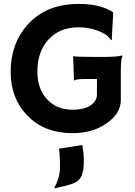

<svg xmlns="http://www.w3.org/2000/svg" viewBox="-20 -682 706 1001"><path d="M619.1 -391.6Q609.9 -375 609.9 -312V-160.6Q609.9 -91.8 538.6 -41Q464.8 12.2 357.9 12.2Q209.5 12.2 121.1 -81.1Q35.6 -169.9 35.6 -307.6Q35.6 -454.1 122.6 -551.8Q219.7 -661.6 390.1 -661.6Q503.9 -661.6 570.3 -617.7L562.5 -473.6L558.6 -472.7Q541.5 -502.4 491.2 -521.5Q443.4 -539.6 390.9 -539.6Q338.4 -539.6 299.1 -522.9Q259.8 -506.3 232.4 -475.6Q174.8 -412.6 174.8 -309.1Q174.8 -218.8 225.6 -164.1Q276.4 -109.9 356.4 -109.9Q444.8 -109.9 475.6 -155.8Q485.4 -170.4 485.4 -189V-270H422.4Q371.6 -270 367.2 -261.2L365.7 -261.7L361.3 -389.2Q375 -385.3 472.2 -385.3H529.8Q583.5 -385.3 617.7 -392.6ZM263.2 296.4Q293 243.7 293 188Q293 132.3 287.6 93.3L409.2 73.7L413.1 98.6Q417 126 417 155Q417 184.1 414.1 201.9Q411.1 219.7 406.2 232.4Q394.5 260.7 366.2 272.5Q335 285.2 266.1 299.3Z"/></svg>

Font: Hammersmith One
Style: Regular
Weight: 400
Designer: Nicole Fally
Foundry: Nicole Fally
Version: Version 1.003